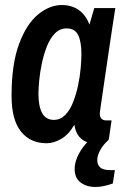

<svg xmlns="http://www.w3.org/2000/svg" viewBox="-20 -558 496 764"><path d="M165 12Q101 12 63.5 -34.5Q26 -81 26 -177Q26 -302 55.5 -382Q85 -462 131 -500Q177 -538 226 -538Q265 -538 293 -518.5Q321 -499 336 -460L355 -526H439Q439 -526 435.5 -504Q432 -482 426.5 -445.5Q421 -409 414.5 -365Q408 -321 401.5 -277Q395 -233 389.5 -195Q384 -157 380.5 -133.5Q377 -110 377 -107Q377 -92 384 -85.5Q391 -79 401 -79H424L413 -4Q405 1 390.5 6.5Q376 12 355 12Q323 12 302 -7Q281 -26 276 -62Q254 -23 224 -5.5Q194 12 165 12ZM194 -81Q220 -81 239 -100Q258 -119 270.5 -150.5Q283 -182 290.5 -217.5Q298 -253 301 -286.5Q304 -320 304 -343Q304 -392 291 -418.5Q278 -445 245 -445Q218 -445 198.5 -425Q179 -405 166.5 -373Q154 -341 146.5 -305.5Q139 -270 136 -237.5Q133 -205 133 -185Q133 -134 148 -107.5Q163 -81 194 -81ZM360 186Q324 186 300.5 168Q277 150 277 114Q277 86 293.5 54.5Q310 23 340 -5H411L412 -1Q391 17 379 39Q367 61 367 79Q367 97 378.5 108Q390 119 420 119H437L429 172Q391 186 360 186Z"/></svg>

Font: Archivo Narrow SemiBold
Style: Italic
Weight: 600
Italic angle: -8°
Designer: Hector Gatti
Foundry: Omnibus-Type
Version: Version 3.002